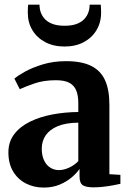

<svg xmlns="http://www.w3.org/2000/svg" viewBox="-20 -816 566 846"><path d="M172.5 10.5Q129.5 10.5 94.2 -7.5Q59 -25.5 38 -60.2Q17 -95 17 -144.5Q17 -191.5 43 -225.2Q69 -259 112.8 -280.2Q156.5 -301.5 211.5 -311.8Q266.5 -322 325 -322.5V-362Q325 -395 316 -417.2Q307 -439.5 285.8 -451Q264.5 -462.5 226.5 -462.5Q172.5 -462.5 131.5 -448.2Q90.5 -434 67 -423L43.5 -469.5Q58 -482.5 90.5 -500.5Q123 -518.5 169.2 -532.5Q215.5 -546.5 271.5 -546.5Q339 -546.5 381 -526Q423 -505.5 442.5 -463.2Q462 -421 462 -355V-48.5L510.5 -45.5V-6Q499.5 -3.5 479.8 0.2Q460 4 437 6.8Q414 9.5 392.5 9.5Q359.5 9.5 345 0.2Q330.5 -9 330.5 -38.5V-72Q320 -55.5 297.8 -36Q275.5 -16.5 244 -3Q212.5 10.5 172.5 10.5ZM240 -66.5Q261 -66.5 284.8 -77.5Q308.5 -88.5 325 -106V-275.5Q270 -275 234.2 -260Q198.5 -245 181.2 -219.5Q164 -194 164 -161Q164 -131.5 173.8 -110.2Q183.5 -89 200.8 -77.8Q218 -66.5 240 -66.5ZM264.5 -611Q216 -611 179.5 -630.2Q143 -649.5 122.8 -683Q102.5 -716.5 102.5 -760Q102.5 -769.5 102.8 -778.8Q103 -788 104.5 -795.5H154Q154 -791 154.5 -785.8Q155 -780.5 156 -774.5Q160 -754.5 172.5 -738Q185 -721.5 207.8 -712Q230.5 -702.5 264.5 -702.5Q299 -702.5 321.5 -712Q344 -721.5 356.5 -737.8Q369 -754 373 -774.5Q374 -780 374.5 -785.5Q375 -791 375 -795.5H424Q424.5 -788 425 -779Q425.5 -770 425.5 -760.5Q425.5 -717 405.2 -683.2Q385 -649.5 348.8 -630.2Q312.5 -611 264.5 -611Z"/></svg>

Font: Merriweather 72pt
Style: Bold
Weight: 700
Version: Version 2.100